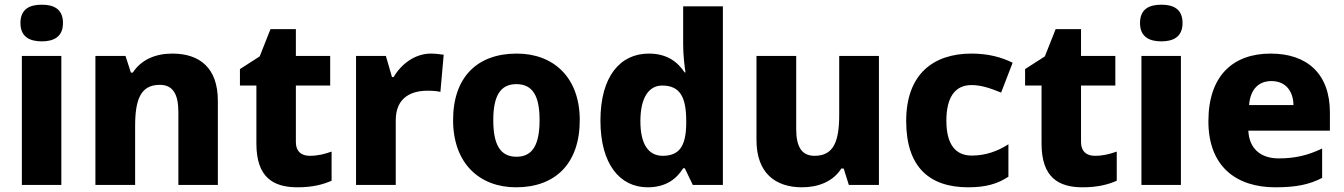

<svg xmlns="http://www.w3.org/2000/svg" viewBox="-20 -853 5721 817"><path d="M158 -833C108 -833 67 -816 67 -755C67 -695 108 -677 158 -677C207 -677 248 -695 248 -755C248 -816 207 -833 158 -833ZM241 -615H73V-66H241Z M713 -625C640 -625 580 -598 545 -544H537L514 -615H386V-66H555V-316C555 -429 578 -492 660 -492C715 -492 739 -453 739 -377V-66H907V-424C907 -565 829 -625 713 -625Z M1298 -190C1262 -190 1239 -209 1239 -248V-489H1385V-615H1239V-729H1131L1085 -613L1001 -559V-489H1071V-242C1071 -97 1144 -56 1246 -56C1310 -56 1355 -68 1391 -84V-208C1360 -197 1332 -190 1298 -190Z M1814 -625C1745 -625 1687 -580 1655 -525H1648L1622 -615H1495V-66H1664V-341C1664 -443 1736 -467 1800 -467C1823 -467 1842 -465 1854 -462L1868 -620C1856 -622 1832 -625 1814 -625Z M2447 -342C2447 -524 2335 -625 2179 -625C2010 -625 1908 -524 1908 -342C1908 -158 2020 -56 2176 -56C2344 -56 2447 -158 2447 -342ZM2079 -342C2079 -443 2108 -495 2177 -495C2248 -495 2276 -443 2276 -342C2276 -240 2248 -186 2178 -186C2107 -186 2079 -240 2079 -342Z M2736 -56C2814 -56 2859 -92 2887 -137H2894L2928 -66H3056V-826H2887V-663C2887 -619 2893 -569 2897 -545H2893C2863 -590 2818 -625 2741 -625C2619 -625 2535 -528 2535 -340C2535 -154 2618 -56 2736 -56ZM2800 -190C2741 -190 2705 -237 2705 -337C2705 -438 2741 -489 2798 -489C2876 -489 2900 -436 2900 -338V-323C2898 -233 2872 -190 2800 -190Z M3720 -615H3551V-365C3551 -252 3528 -190 3446 -190C3391 -190 3368 -229 3368 -304V-615H3199V-257C3199 -116 3280 -56 3393 -56C3461 -56 3525 -80 3560 -136H3570L3592 -66H3720Z M4100 -56C4176 -56 4225 -71 4271 -101V-239C4224 -209 4173 -191 4115 -191C4048 -191 4007 -236 4007 -339C4007 -441 4045 -491 4114 -491C4155 -491 4193 -478 4240 -459L4289 -586C4243 -609 4186 -625 4114 -625C3952 -625 3836 -538 3836 -338C3836 -142 3935 -56 4100 -56Z M4639 -190C4603 -190 4580 -209 4580 -248V-489H4726V-615H4580V-729H4472L4426 -613L4342 -559V-489H4412V-242C4412 -97 4485 -56 4587 -56C4651 -56 4696 -68 4732 -84V-208C4701 -197 4673 -190 4639 -190Z M4922 -833C4872 -833 4831 -816 4831 -755C4831 -695 4872 -677 4922 -677C4971 -677 5012 -695 5012 -755C5012 -816 4971 -833 4922 -833ZM5005 -615H4837V-66H5005Z M5387 -625C5228 -625 5122 -532 5122 -337C5122 -144 5241 -56 5407 -56C5496 -56 5552 -68 5606 -96V-221C5545 -192 5491 -179 5421 -179C5340 -179 5295 -225 5292 -297H5639V-375C5639 -539 5542 -625 5387 -625ZM5390 -508C5452 -508 5483 -464 5484 -406H5295C5301 -476 5338 -508 5390 -508Z"/></svg>

Font: Noto Sans Malayalam UI ExtraBold
Style: Regular
Weight: 800
Designer: Jelle Bosma - Monotype Design Team
Foundry: Monotype Imaging Inc.
Version: Version 2.104